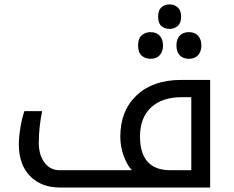

<svg xmlns="http://www.w3.org/2000/svg" viewBox="-20 -845 1052 865"><path d="M841.8 -78.1V-407.2H798.8Q710 -407.2 660.4 -360.8Q610.8 -314.5 610.8 -230Q610.8 -78.1 748 -78.1ZM252 0Q165.5 0 115.2 -52Q64.9 -104 64.9 -193.8Q64.9 -227.1 72 -270.5Q79.1 -314 89.8 -344.2H169.9Q154.8 -272 154.8 -201.2Q154.8 -146.5 180.7 -112.3Q206.5 -78.1 249 -78.1H574.2Q550.8 -103.5 536.4 -145Q522 -186.5 522 -229Q522 -346.2 595.5 -415.5Q668.9 -484.9 795.9 -484.9H926.8V0ZM831.1 -580.1Q805.2 -580.1 790 -595.7Q774.9 -611.3 774.9 -640.1Q774.9 -668.9 789.8 -684.6Q804.7 -700.2 831.1 -700.2Q857.9 -700.2 872.6 -683.8Q887.2 -667.5 887.2 -640.1Q887.2 -612.8 872.6 -596.4Q857.9 -580.1 831.1 -580.1ZM658.2 -580.1Q634.8 -580.1 618.4 -594.2Q602.1 -608.4 602.1 -640.1Q602.1 -671.9 618.4 -686Q634.8 -700.2 658.2 -700.2Q685.1 -700.2 699.7 -683.8Q714.4 -667.5 714.4 -640.1Q714.4 -612.8 699.7 -596.4Q685.1 -580.1 658.2 -580.1ZM744.1 -714.8Q721.7 -714.8 707 -727.8Q692.4 -740.7 692.4 -770Q692.4 -798.8 707 -812Q721.7 -825.2 744.1 -825.2Q765.1 -825.2 780.5 -811.8Q795.9 -798.3 795.9 -770Q795.9 -740.7 780.5 -727.8Q765.1 -714.8 744.1 -714.8Z"/></svg>

Font: DroidArabicKufi
Style: Regular
Weight: 400
Designer: Pascal Zoghbi
Foundry: Ascender Corporation
Version: Version 1.00; ttfautohint (v1.4.1)